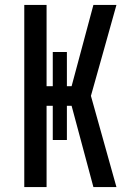

<svg xmlns="http://www.w3.org/2000/svg" viewBox="-20 -755 540 775"><path d="M78 0V-735H168V-407H193V-545H250V-407H269L357 -735H450L401 -560L347 -368L450 0H357L269 -328H250V-190H193V-328H168V0Z"/></svg>

Font: Iosevka SS18 Medium
Style: Regular
Weight: 500
Monospace: yes
Designer: Belleve Invis
Foundry: Belleve Invis
Version: Version 25.1.1; ttfautohint (v1.8.4)